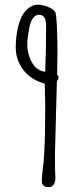

<svg xmlns="http://www.w3.org/2000/svg" viewBox="-20 -781 328 809"><path d="M212.4 -54.7C212.4 -77.6 211.4 -101.6 211.4 -125L218.8 -406.7L219.7 -439.5C223.6 -443.4 226.6 -447.8 226.6 -453.6C226.6 -459.5 224.1 -463.4 220.7 -466.8L222.2 -570.8C221.7 -650.9 218.3 -717.8 213.4 -729C207 -739.7 194.3 -748 179.2 -752.9H179.7C164.6 -758.3 151.4 -761.2 137.7 -761.2C110.4 -761.2 84 -737.3 70.8 -710C54.7 -674.8 46.4 -630.4 46.4 -579.6C46.4 -543 58.6 -510.7 81.5 -482.4L81.1 -482.9C103 -455.1 135.3 -437.5 168.5 -428.7C168.5 -428.7 168.9 -409.7 169.4 -388.7V-380.4C169.4 -377.4 169.9 -374.5 169.9 -372.1C170.4 -359.4 170.4 -344.7 170.4 -336.9V-313.5C170.4 -272.9 169.9 -190.4 166 -131.3C165 -111.8 163.1 -88.9 160.6 -70.8C157.7 -47.9 155.3 -25.9 156.2 -13.2C156.7 -3.9 164.1 3.4 172.9 6.3C203.6 13.2 213.4 -7.8 213.4 -31.7ZM95.2 -589.4C93.8 -610.4 99.1 -641.6 105 -669.9H104.5C111.3 -698.7 124 -718.8 144.5 -718.8C164.6 -718.8 174.3 -702.6 174.3 -672.9C174.3 -597.7 172.9 -533.2 170.4 -478.5C151.9 -481.4 143.1 -486.8 130.4 -496.1C129.9 -496.1 129.9 -496.6 129.9 -496.6C103 -527.3 96.2 -563.5 95.2 -589.4Z"/></svg>

Font: Amatic Mod Bold ONEptTWO
Style: Bold
Weight: 700
Designer: David Occhino Design
Foundry: David Occhino Design
Version: Version 1.2